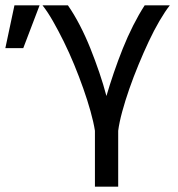

<svg xmlns="http://www.w3.org/2000/svg" viewBox="-147 -714 667 718"><path d="M208 -225Q203 -257 191.5 -298Q180 -339 164.5 -383Q149 -427 130.5 -472Q112 -517 91.5 -558.5Q71 -600 51 -635Q31 -670 12 -694H107Q130 -661 151.5 -619.5Q173 -578 191 -533Q209 -488 224.5 -442.5Q240 -397 251 -355Q263 -396 278.5 -441.5Q294 -487 312 -532Q330 -577 351 -618.5Q372 -660 394 -694H488Q470 -671 449.5 -636Q429 -601 409.5 -559.5Q390 -518 371 -472Q352 -426 336.5 -381.5Q321 -337 310 -296.5Q299 -256 295 -225V-16H208ZM-93 -694H1L-60 -534H-127Z"/></svg>

Font: D2Coding
Style: Regular
Weight: 400
Monospace: yes
Designer: Yong-Rak Park; Jeong-Hwan Yoon; Sang-Min Lee;
Foundry: NHN Corporation
Version: Version 1.3.2; Build 20180524